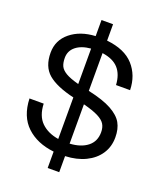

<svg xmlns="http://www.w3.org/2000/svg" viewBox="-169 -938 964 1156"><g transform="rotate(20 313.0 -360.0)"><path d="M278 9Q169 -3 102.5 -65.5Q36 -128 32 -242H123Q126 -164 167.5 -123.5Q209 -83 278 -72V-338Q163 -365 110 -410.5Q57 -456 57 -545Q57 -625 119 -675.5Q181 -726 278 -731V-834H352V-729Q468 -717 525 -653.5Q582 -590 584 -496H494Q490 -563 456 -601Q422 -639 352 -649V-407Q449 -386 502.5 -356.5Q556 -327 577 -289.5Q598 -252 598 -198Q598 -138 567.5 -92Q537 -46 481.5 -19Q426 8 352 11V114H278ZM278 -424V-651Q218 -646 183 -618Q148 -590 148 -545Q148 -513 157.5 -492.5Q167 -472 194.5 -455.5Q222 -439 278 -424ZM507 -198Q507 -229 494 -250Q481 -271 447.5 -288Q414 -305 352 -321V-69Q423 -73 465 -106Q507 -139 507 -198Z"/></g></svg>

Font: Aspekta 400
Style: Regular
Weight: 400
Designer: Ivo Dolenc
Version: Version 2.000